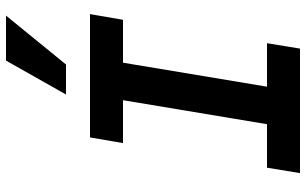

<svg xmlns="http://www.w3.org/2000/svg" viewBox="-210 -810 1020 640"><g transform="rotate(-90 300.0 -490.0)"><path d="M43 0H458L476 -110H331L411 -590H554L573 -700H162L143 -590H286L206 -110H61ZM568 -980H418L305 -780H405Z"/></g></svg>

Font: CommitMono
Style: Bold Italic
Weight: 700
Monospace: yes
Designer: Eigil Nikolajsen
Foundry: Eigil Nikolajsen
Version: Version 1.143